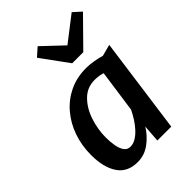

<svg xmlns="http://www.w3.org/2000/svg" viewBox="-243 -948 1065 1065"><g transform="rotate(-45 289.0 -416.0)"><path d="M193.5 8Q114.5 8 76.2 -48.8Q38 -105.5 38 -202Q38 -277 60.8 -342.2Q83.5 -407.5 126 -457.5Q168.5 -507.5 227.5 -535.8Q286.5 -564 360 -564Q386 -564 417.2 -558.8Q448.5 -553.5 474 -546L541.5 -564L464 0H355L362.5 -102Q334 -56 290.8 -24Q247.5 8 193.5 8ZM225.5 -81Q248 -81 269 -93.8Q290 -106.5 309.2 -127.2Q328.5 -148 344.8 -173.5Q361 -199 373 -224L408.5 -474.5Q380.5 -484 346 -484Q287 -484 246 -442.5Q205 -401 184.8 -338.8Q164.5 -276.5 164.5 -213.5Q164.5 -179 170 -148.5Q175.5 -118 188.8 -99.5Q202 -81 225.5 -81ZM324 -637 207.5 -797 255.5 -839.5 375.5 -726 522.5 -839.5 569 -797.5 411 -637Z"/></g></svg>

Font: Merriweather Sans Medium
Style: Italic
Weight: 500
Italic angle: -7.5°
Designer: Eben Sorkin
Foundry: Eben Sorkin
Version: Version 2.001